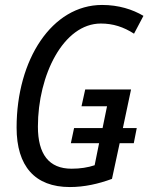

<svg xmlns="http://www.w3.org/2000/svg" viewBox="-20 -745 599 775"><path d="M262 10C321 10 378 -3 432 -23L463 -167H520L532 -228H476L509 -384H324L309 -316H412L394 -228H279L266 -167H380L362 -78C335 -69 304 -64 269 -64C177 -64 133 -123 133 -234C133 -442 236 -650 387 -650C437 -650 479 -636 521 -609L559 -681C515 -707 459 -725 392 -725C190 -725 47 -505 47 -230C47 -74 121 10 262 10Z"/></svg>

Font: Noto Sans Condensed
Style: Italic
Weight: 400
Width: 3
Italic angle: -12°
Designer: Monotype Design Team
Foundry: Monotype Imaging Inc.
Version: Version 2.013